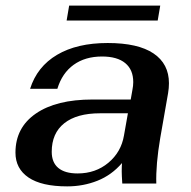

<svg xmlns="http://www.w3.org/2000/svg" viewBox="-20 -653 680 683"><path d="M35 -110Q35 -199 107.5 -249Q180 -299 309 -299H445L451 -333Q454 -348 454 -361Q454 -405 425.5 -428.5Q397 -452 343 -452Q283 -452 242 -422.5Q201 -393 184 -337H87Q112 -416 183 -458Q254 -500 363 -500Q471 -500 526 -463Q581 -426 581 -357Q581 -340 578 -322L550 -162Q534 -68 536 0H415Q413 -30 413 -43Q413 -62 414 -73Q377 -30 326.5 -10Q276 10 219 10Q128 10 81.5 -21.5Q35 -53 35 -110ZM421 -171 435 -250H336Q253 -250 208.5 -214.5Q164 -179 164 -113Q164 -75 187.5 -55.5Q211 -36 256 -36Q320 -36 365.5 -74Q411 -112 421 -171ZM226 -633H550L541 -580H217Z"/></svg>

Font: Fahkwang SemiBold
Style: Italic
Weight: 600
Italic angle: -10°
Version: Version 1.000; ttfautohint (v1.6)